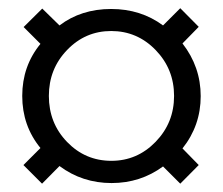

<svg xmlns="http://www.w3.org/2000/svg" viewBox="-20 -560 543 468"><path d="M252 -113.8Q180.7 -113.8 125 -155.3L82.5 -112.3L37.1 -157.7L78.6 -199.2Q34.2 -253.4 34.2 -326.2Q34.2 -398.9 78.6 -453.1L37.6 -494.1L83 -539.1L125 -498Q177.7 -538.1 251 -538.1Q323.2 -538.1 377.4 -498L419.4 -540L464.4 -494.6L424.8 -454.1Q469.2 -397 469.2 -325.7Q469.2 -253.9 424.8 -198.2L464.4 -157.7L419.4 -112.3L377.4 -154.3Q322.3 -113.8 252 -113.8ZM251.5 -168Q314.5 -168 359.4 -214.4Q404.3 -260.7 404.3 -326.2Q404.3 -391.6 359.4 -438Q314.5 -484.4 251 -484.4Q188 -484.4 143.6 -438.2Q99.1 -392.1 99.1 -326.2Q99.1 -259.8 143.6 -213.9Q188 -168 251.5 -168Z"/></svg>

Font: Elstob 10pt SemiBold
Style: Regular
Weight: 600
Designer: Peter S. Baker
Version: Version 1.015